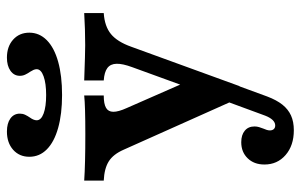

<svg xmlns="http://www.w3.org/2000/svg" viewBox="-179 -505 881 563"><g transform="rotate(-90 261.5 -223.5)"><path d="M13.4 -359.8V-417.1Q61.9 -413.8 149.3 -413.8Q232.2 -413.8 263 -417.1V-359.8Q238.3 -359.8 226.8 -353.1Q215.3 -346.5 215.2 -331.7Q215.1 -316.9 226.1 -292.6L309.7 -102L281.8 -99.6L346 -276.2Q356.5 -304.6 356 -322.4Q355.5 -340.2 343.6 -349.1Q331.8 -358.1 307.1 -359.8V-417.1Q387.2 -414.2 410.2 -414.2Q457.1 -414.2 504.7 -417.1V-359.8Q465.8 -357.2 443.2 -338.7Q420.6 -320.3 406 -279.3L290.5 38.2H255.9L104 -301.4Q90.6 -332 69.9 -345Q49.2 -358.1 13.4 -359.8ZM60.6 111.4Q60.6 80.9 78.9 62.2Q97.1 43.4 126 43.4Q147.4 43.4 159.8 53.8Q172.2 64.1 172.2 82.3Q172.2 89.5 170.2 95.9Q168.2 102.4 165.8 108.5Q163.8 113 162.2 117.9Q160.6 122.8 160.6 127.2Q160.6 134.6 164.4 138.8Q168.2 143 175 143Q183.8 143 191.1 135.4Q198.4 127.7 203.8 113.8L256.8 -30.2L307.8 -10.7L260.1 119.4Q249.6 147.1 236.1 164.1Q222.6 181 204.4 189.3Q186.2 197.6 161.1 197.6Q116.3 197.6 88.4 173.4Q60.6 149.3 60.6 111.4ZM83.3 -578Q83.3 -607.2 103.8 -625.5Q124.4 -643.7 157.3 -643.7Q181.5 -643.7 195.6 -633.5Q209.8 -623.2 209.8 -605.8Q209.8 -597.4 206.4 -590.2Q203 -583 198 -575.8Q194.7 -571.3 192.5 -566.2Q190.3 -561 190.3 -556.5Q190.3 -543.4 210.2 -536.1Q230 -528.7 264.5 -528.7Q298.6 -528.7 319.3 -536.2Q340.1 -543.7 340.1 -556.5Q340.1 -561 337.9 -566Q335.7 -570.9 332.5 -575.8Q327.4 -583 324.1 -590.2Q320.7 -597.4 320.7 -605.8Q320.7 -622.8 335.4 -633.3Q350.1 -643.7 374 -643.7Q406.5 -643.7 426.8 -625.5Q447.2 -607.2 447.2 -578Q447.2 -548.6 425.2 -526.8Q403.2 -505 362.1 -493.5Q320.9 -482 264.5 -482Q208.8 -482 167.9 -493.5Q126.9 -505 105.1 -526.6Q83.3 -548.1 83.3 -578Z"/></g></svg>

Font: Playfair Micro SmCond SmLight
Style: Regular
Weight: 360
Width: 4
Designer: Claus Eggers Sørensen
Foundry: Claus Eggers Sørensen
Version: Version 2.100;Glyphs 3.2 (3219)